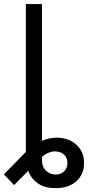

<svg xmlns="http://www.w3.org/2000/svg" viewBox="-55 -748 464 971"><path d="M226.6 203.6Q172.9 203.6 139.4 181.4Q106 159.2 90.8 124Q75.7 88.9 75.7 51.8V-110.8H157.2V60.1Q157.2 96.2 178 115.5Q198.7 134.8 226.6 134.8Q253.4 134.8 269.8 118.2Q286.1 101.6 286.1 76.2Q286.1 53.7 272.7 37.8Q259.3 22 234.9 18.6Q217.3 16.1 201.4 20.5Q185.5 24.9 171.1 34.7Q156.7 44.4 142.6 60.5L16.1 188L-35.2 133.8L71.3 24.9Q106.9 -13.2 149.2 -32.5Q191.4 -51.8 231.9 -51.8Q291.5 -51.8 330.8 -16.6Q370.1 18.6 370.1 76.2Q370.1 133.3 331.1 168.5Q292 203.6 226.6 203.6ZM157.2 -727.5V0H75.7V-727.5Z"/></svg>

Font: V-Inter
Style: Regular-375
Weight: 375
Designer: Rasmus Andersson
Foundry: rsms
Version: Version 4.000;git-4146feb